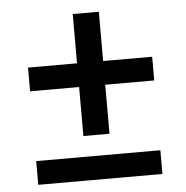

<svg xmlns="http://www.w3.org/2000/svg" viewBox="-48 -672 696 718"><g transform="rotate(-5 300.0 -312.5)"><path d="M349 -167V-351H533V-440H349V-625H251V-440H67V-351H251V-167ZM533 0V-89H67V0Z"/></g></svg>

Font: IBMKR Medm
Style: Regular
Weight: 500
Designer: Mike Abbink; Paul van der Laan; Pieter van Rosmalen; Wujin Sim; Chorong Kim; Dohee Lee;
Foundry: Sandoll Inc.
Version: Version 1.002